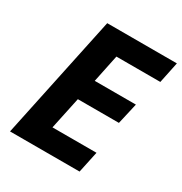

<svg xmlns="http://www.w3.org/2000/svg" viewBox="-167 -839 915 963"><g transform="rotate(30 290.5 -357.0)"><path d="M177.2 -713.9H580.6L555.2 -591.8H300.8L267.6 -432.1H505.9L478 -310.1H240.2L200.7 -124H455.6L429.2 0H26.4Z"/></g></svg>

Font: Viking Open Sans
Style: Bold Italic
Weight: 700
Italic angle: -12°
Foundry: Ascender Corporation
Version: Version 2.000